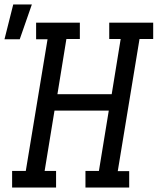

<svg xmlns="http://www.w3.org/2000/svg" viewBox="-64 -836 703 856"><path d="M186 0H-10V-74H51L148 -661H97V-735H292V-662H232L192 -416H434L474 -662H423V-735H619V-662H558L461 -73H512V0H317V-74H377L421 -343H179L135 -74H186ZM-44 -661 -5 -816H78L24 -661Z"/></svg>

Font: Iosevka HT Extended
Style: Italic
Weight: 400
Width: 7
Italic angle: -9°
Monospace: yes
Designer: Belleve Invis
Foundry: Belleve Invis
Version: Version 32.3.0; ttfautohint (v1.8.4)